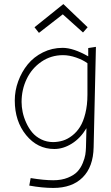

<svg xmlns="http://www.w3.org/2000/svg" viewBox="-20 -738 552 951"><path d="M172.9 -575.2 291 -667 391.1 -577.1 414.1 -603 293.9 -717.8 150.9 -603ZM455.1 -505.9 417 -500V-459Q343.3 -501 290 -501Q237.8 -501 192.6 -478.5Q147.5 -456.1 117.4 -419.2Q87.4 -382.3 70.3 -335.7Q53.2 -289.1 53.2 -240.2Q53.2 -137.7 109.4 -68.8Q165.5 0 249 0Q293 0 335.7 -26.6Q378.4 -53.2 408.2 -103L405.8 -7.8Q405.3 10.3 402.6 27.8Q399.9 45.4 389.9 69.8Q379.9 94.2 363.5 111.8Q347.2 129.4 316.2 142.1Q285.2 154.8 244.1 154.8Q197.3 154.8 131.8 144L125 181.2Q189.5 192.9 244.1 192.9Q337.4 192.9 389.6 140.6Q441.9 88.4 443.8 -8.8ZM413.1 -269Q413.1 -217.8 402.8 -176.5Q392.6 -135.3 376.2 -109.4Q359.9 -83.5 337.4 -66.2Q314.9 -48.8 292 -41.7Q269 -34.7 244.1 -34.2Q211.4 -34.2 184.3 -47.6Q157.2 -61 139.6 -82Q122.1 -103 109.9 -129.9Q97.7 -156.7 92.3 -182.6Q86.9 -208.5 86.9 -232.9Q86.9 -293.9 112.1 -346.7Q137.2 -399.4 184.8 -432.1Q232.4 -464.8 292 -464.8Q323.2 -464.8 357.4 -452.9Q391.6 -440.9 413.1 -424.8Z"/></svg>

Font: Comic Neue Angular Light
Style: Regular
Weight: 300
Designer: Craig Rozynski
Foundry: Craig Rozynski
Version: Version 2.003